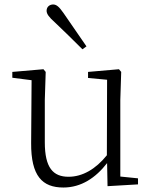

<svg xmlns="http://www.w3.org/2000/svg" viewBox="-20 -823 683 857"><path d="M366 -616C331 -667 296 -718 264 -764C244 -793 232 -803 217 -803C202 -803 188 -793 188 -775C188 -761 198 -747 225 -723C262 -688 305 -646 348 -603ZM460 8 596 0V-27L517 -35V-377L521 -502L511 -514L373 -502V-475L458 -467L457 -130C407 -68 348 -34 286 -34C217 -34 180 -74 180 -188V-377L184 -502L174 -514L35 -502V-476L121 -465L119 -185C118 -37 169 14 263 14C342 14 407 -29 458 -95Z"/></svg>

Font: Noto Serif CJK HK ExtraLight
Style: Regular
Weight: 200
Designer: Ryoko NISHIZUKA 西塚涼子 (kana & ideographs); Frank Grießhammer (Latin, Greek & Cyrillic); Wenlong ZHANG 张文龙 (bopomofo); San
Foundry: Adobe
Version: Version 2.001;hotconv 1.1.0;makeotfexe 2.6.0